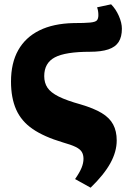

<svg xmlns="http://www.w3.org/2000/svg" viewBox="-20 -640 603 890"><path d="M400 230 328 190Q349 160 358 138Q367 116 367 96Q367 77 359 64Q351 51 330.5 41Q310 31 271 20Q184 -6 131.5 -42Q79 -78 55 -132Q31 -186 31 -262Q31 -348 64.5 -407.5Q98 -467 162.5 -499Q227 -531 321 -533Q374 -533 398.5 -535.5Q423 -538 429.5 -546Q436 -554 436 -570Q436 -580 434.5 -589Q433 -598 430 -606L495 -620Q517 -598 531 -566Q545 -534 545 -507Q545 -469 530 -445.5Q515 -422 482 -411Q449 -400 397 -400Q283 -400 234 -374Q185 -348 185 -287Q185 -256 200 -233.5Q215 -211 252 -192.5Q289 -174 354 -156Q415 -138 451.5 -116Q488 -94 504.5 -63Q521 -32 521 11Q521 63 491.5 116.5Q462 170 400 230Z"/></svg>

Font: Literata 18pt ExtraBold
Style: Regular
Weight: 800
Designer: Latin by Veronika Burian and Jose Scaglione. Greek by Irene Vlachou. Cyrillic by Vera Evstafieva.
Foundry: TypeTogether
Version: Version 3.103;gftools[0.9.29]